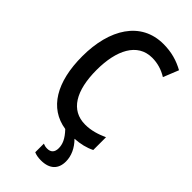

<svg xmlns="http://www.w3.org/2000/svg" viewBox="-293 -791 1086 1086"><g transform="rotate(45 250.0 -248.0)"><path d="M287 230C357 230 392 194 392 134C392 90 372 46 335 9C380 6 419 -3 455 -21V-123C412 -104 370 -90 321 -90C206 -90 148 -189 148 -355C148 -512 204 -626 322 -626C365 -626 405 -614 442 -591L479 -683C430 -710 378 -726 312 -726C133 -726 36 -570 36 -352C36 -146 114 -15 259 7C298 48 310 79 310 110C310 141 295 158 265 158C251 158 241 155 232 151V220C245 226 264 230 287 230Z"/></g></svg>

Font: Noto Sans Mono ExtraCondensed SemiBold
Style: Regular
Weight: 600
Width: 2
Designer: Monotype Design Team
Foundry: Monotype Imaging Inc.
Version: Version 2.014